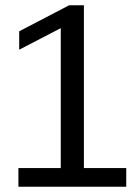

<svg xmlns="http://www.w3.org/2000/svg" viewBox="-20 -710 522 730"><path d="M50 -71H211V-603L53 -521V-591L243 -690H299V-71H460V0H50Z"/></svg>

Font: Mozilla Text BETA
Style: Regular
Weight: 400
Designer: Studio DRAMA
Foundry: Studio DRAMA
Version: Version 0.100